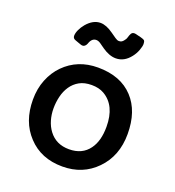

<svg xmlns="http://www.w3.org/2000/svg" viewBox="-146 -922 958 1049"><g transform="rotate(20 333.5 -397.5)"><path d="M58.6 -277.3Q58.6 -340.8 79.8 -393.8Q101.1 -446.8 138.2 -484.4Q215.8 -563 334 -563Q466.3 -563 539.1 -484.4Q609.4 -408.7 609.4 -276.4Q609.4 -148.4 529.8 -67.4Q452.1 12.2 334 12.2Q209.5 12.2 133.8 -69.3Q58.6 -148.9 58.6 -277.3ZM218.8 -144.5Q260.7 -88.9 335.9 -88.9Q412.6 -88.9 452.1 -143.6Q487.3 -191.4 487.3 -273.9Q487.3 -397.5 406.2 -444.3Q376.5 -461.4 334.2 -461.4Q292 -461.4 262.9 -445.1Q233.9 -428.7 215.6 -401.6Q197.3 -374.5 189 -340.1Q180.7 -305.7 180.7 -270.3Q180.7 -234.9 190.2 -202.4Q199.7 -169.9 218.8 -144.5ZM188.5 -652.8 167 -660.6Q150.9 -666 150.9 -681.4Q150.9 -696.8 159.7 -716.3Q168.5 -735.8 183.6 -753.9Q220.2 -796.9 263.2 -796.9Q296.9 -796.9 337.9 -767.6L367.2 -747.1Q380.4 -737.8 390.1 -737.8Q399.9 -737.8 405.8 -741.5Q411.6 -745.1 416 -750.5Q425.8 -761.2 429.2 -773.9Q432.6 -786.6 438.2 -796.6Q443.8 -806.6 457 -806.6Q458.5 -806.6 464.4 -805.7L478.5 -802.2Q513.7 -794.4 518.3 -788.1Q522.9 -781.7 522.9 -768.3Q522.9 -754.9 514.4 -731.7Q505.9 -708.5 490.2 -688.5Q455.1 -643.1 406.2 -643.1Q368.7 -643.1 327.1 -671.9L298.8 -691.9Q285.2 -701.2 273.4 -701.2Q247.1 -701.2 235.8 -667Q232.9 -658.7 226.6 -652.6Q220.2 -646.5 214.6 -646.5Q209 -646.5 207.3 -646.7Q205.6 -647 201.2 -648.4Q196.8 -649.9 188.5 -652.8Z"/></g></svg>

Font: Capriola
Style: Regular
Weight: 400
Designer: Viktoriya Grabowska
Foundry: Viktoriya Grabowska
Version: Version 1.007